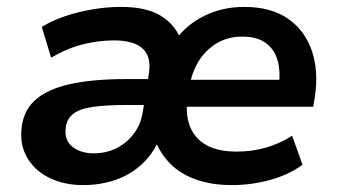

<svg xmlns="http://www.w3.org/2000/svg" viewBox="-20 -526 976 556"><path d="M221 10Q168 10 126 -9.5Q84 -29 61 -65.5Q38 -102 42 -150Q46 -203 80.5 -235Q115 -267 181 -282Q247 -297 346 -297H427L417 -222H349Q288 -222 249 -216.5Q210 -211 191 -195.5Q172 -180 170 -152Q167 -118 191 -100Q215 -82 251 -82Q287 -82 316.5 -96.5Q346 -111 366.5 -137.5Q387 -164 393 -199L411 -312Q419 -361 393.5 -385Q368 -409 310 -409Q265 -409 219.5 -397.5Q174 -386 128 -359L101 -448Q132 -467 169.5 -479.5Q207 -492 248.5 -499Q290 -506 331 -506Q403 -506 444.5 -481Q486 -456 503 -413H490Q522 -456 573.5 -481Q625 -506 687 -506Q764 -506 813 -472.5Q862 -439 882.5 -380.5Q903 -322 892 -247L887 -217H498L509 -295H806L787 -275Q793 -318 784 -350.5Q775 -383 749.5 -401.5Q724 -420 682 -420Q639 -420 606.5 -400Q574 -380 554.5 -347.5Q535 -315 528 -273L524 -246Q512 -173 548 -130Q584 -87 665 -87Q710 -87 750 -98.5Q790 -110 826 -133L856 -49Q817 -20 762.5 -5Q708 10 652 10Q593 10 548 -6Q503 -22 474 -51Q445 -80 430 -118H439Q420 -76 387 -47Q354 -18 311.5 -4Q269 10 221 10Z"/></svg>

Font: Nunito Sans 9pt
Style: Bold Italic
Weight: 700
Italic angle: -9°
Version: Version 3.101;gftools[0.9.27]